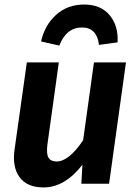

<svg xmlns="http://www.w3.org/2000/svg" viewBox="-20 -802 600 838"><path d="M238.8 -603 159.2 -621.1Q175.3 -692.9 225.1 -737.5Q274.9 -782.2 347.2 -782.2Q419.9 -782.2 458.5 -735.8Q497.1 -689.5 493.2 -617.2L412.1 -606Q402.8 -682.1 337.9 -682.1Q269.5 -682.1 238.8 -603ZM169.9 16.1Q98.1 16.1 65.2 -29.1Q32.2 -74.2 43.9 -151.9L97.2 -529.8H236.8L187 -171.9Q181.6 -130.4 191.7 -113.8Q201.7 -97.2 227.1 -97.2Q280.3 -97.2 342.8 -189.9L390.1 -529.8H529.8L456.1 0H335L339.8 -83Q262.7 16.1 169.9 16.1Z"/></svg>

Font: FiraGO SemiBold
Style: Italic
Weight: 600
Italic angle: -8°
Designer: bBox Type GmbH
Foundry: bBox Type GmbH
Version: Version 1.001;PS 001.001;hotconv 1.0.88;makeotf.lib2.5.64775